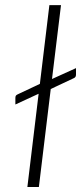

<svg xmlns="http://www.w3.org/2000/svg" viewBox="-20 -748 324 768"><path d="M41.5 -356Q41.5 -361.5 43.2 -364.8Q45 -368 50.5 -370.5L139.5 -412.5L177.5 -727.5H224L188 -432L284 -475.5V-450.5Q284 -445 282.2 -441.2Q280.5 -437.5 274.5 -435L183 -392L135.5 0H89.5L134.5 -373L41.5 -330Z"/></svg>

Font: Lato Light
Style: Italic
Weight: 300
Italic angle: -7°
Designer: Lukasz Dziedzic
Foundry: Lukasz Dziedzic
Version: Version 1.104; Western+Polish opensource